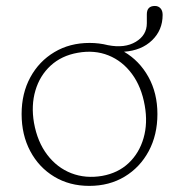

<svg xmlns="http://www.w3.org/2000/svg" viewBox="-20 -613 600 644"><path d="M280.5 -469Q312.5 -469 342 -461.5Q398.5 -450.5 435.5 -472.8Q472.5 -495 472.5 -535V-565Q472.5 -593 499.5 -593Q511 -593 518.2 -585.2Q525.5 -577.5 525.5 -563Q525.5 -512 490 -477.8Q454.5 -443.5 396 -439.5Q447.5 -409.5 477.8 -355Q508 -300.5 508 -230.5Q508 -160.5 478.8 -106Q449.5 -51.5 398 -20.5Q346.5 10.5 279.5 10.5Q213 10.5 161.8 -20.5Q110.5 -51.5 81.5 -106Q52.5 -160.5 52.5 -230.5Q52.5 -300 81.8 -353.8Q111 -407.5 162.5 -438.2Q214 -469 280.5 -469ZM322.5 -23Q376 -32.5 411.5 -66Q447 -99.5 461.5 -149.8Q476 -200 465.5 -259Q454.5 -322 422.5 -365.2Q390.5 -408.5 343.8 -427.2Q297 -446 241 -436Q186.5 -426.5 150 -393Q113.5 -359.5 98.8 -309.5Q84 -259.5 94 -201Q105.5 -137 138.5 -93.8Q171.5 -50.5 219.2 -32Q267 -13.5 322.5 -23Z"/></svg>

Font: Fraunces 9pt S100 Thin
Style: Regular
Weight: 100
Version: Version 1.000; ttfautohint (v1.8.3)